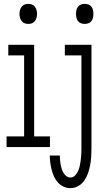

<svg xmlns="http://www.w3.org/2000/svg" viewBox="-20 -762 540 995"><path d="M127 -638Q117 -638 107.5 -641.5Q98 -645 92 -653Q86 -661 83.5 -670.5Q81 -680 81 -690Q81 -700 83.5 -709.5Q86 -719 92 -727Q98 -735 107.5 -738.5Q117 -742 127 -742Q137 -742 146 -738.5Q155 -735 161 -727Q167 -719 169.5 -709.5Q172 -700 172 -690Q172 -680 169.5 -670.5Q167 -661 161 -653Q155 -645 146 -641.5Q137 -638 127 -638ZM14 0V-55H105V-475H23V-530H157V-55H239V0ZM419 -638Q409 -638 399.5 -641.5Q390 -645 384 -653Q378 -661 376 -670.5Q374 -680 374 -690Q374 -700 376 -709.5Q378 -719 384 -727Q390 -735 399.5 -738.5Q409 -742 419 -742Q429 -742 438.5 -738.5Q448 -735 454 -727Q460 -719 462 -709.5Q464 -700 464 -690Q464 -680 462 -670.5Q460 -661 454 -653Q448 -645 438.5 -641.5Q429 -638 419 -638ZM345 213Q326 213 309 205Q292 197 279.5 183Q267 169 259.5 152Q252 135 247.5 117Q243 99 240.5 80.5Q238 62 238 44H290Q290 55 291 66.5Q292 78 294 89.5Q296 101 299.5 112Q303 123 308.5 133Q314 143 323.5 150.5Q333 158 345 158Q359 158 369.5 147Q380 136 385.5 122.5Q391 109 394 95Q397 81 398.5 67Q400 53 401 38.5Q402 24 402 10V-475H316V-530H454V10Q454 31 452.5 52.5Q451 74 447 95Q443 116 436 136Q429 156 416.5 174Q404 192 385 202.5Q366 213 345 213Z"/></svg>

Font: Iosevka Term Light
Style: Regular
Weight: 300
Monospace: yes
Designer: Belleve Invis
Foundry: Belleve Invis
Version: Version 9.0.1; ttfautohint (v1.8.3)